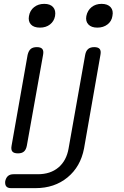

<svg xmlns="http://www.w3.org/2000/svg" viewBox="-20 -794 640 994"><path d="M37 180Q20 180 12.5 171Q5 162 7 144Q11 126 21.5 117Q32 108 50 108H176Q241 108 282.5 73Q324 38 335 -25L421 -510Q425 -531 436.5 -540.5Q448 -550 468 -550Q488 -550 496 -540.5Q504 -531 500 -510L415 -25Q397 69 329.5 124.5Q262 180 164 180ZM40 -40 123 -510Q128 -531 139 -540.5Q150 -550 171 -550Q191 -550 199 -540.5Q207 -531 203 -510L119 -40Q115 -19 104 -9.5Q93 0 73 0Q52 0 44 -9.5Q36 -19 40 -40ZM187 -651Q155 -651 140 -667.5Q125 -684 130 -711Q135 -740 156.5 -757Q178 -774 209 -774Q240 -774 255 -757Q270 -740 265 -711Q260 -684 239 -667.5Q218 -651 187 -651ZM484 -651Q453 -651 437.5 -667.5Q422 -684 427 -711Q433 -740 454 -757Q475 -774 506 -774Q537 -774 552.5 -757Q568 -740 562 -711Q558 -684 536.5 -667.5Q515 -651 484 -651Z"/></svg>

Font: Maple Mono NL Light
Style: Italic
Weight: 300
Italic angle: -10°
Monospace: yes
Designer: subframe7536
Version: Version 7.000